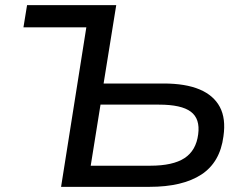

<svg xmlns="http://www.w3.org/2000/svg" viewBox="-20 -725 949 745"><path d="M217 0 315 -619H71L85 -705H431L382 -401H614Q700 -401 754.5 -378Q809 -355 833 -310Q857 -265 847 -196Q834 -95 761 -47.5Q688 0 560 0ZM332 -82H563Q651 -82 696 -111.5Q741 -141 749 -204Q757 -264 720.5 -291.5Q684 -319 597 -319H370Z"/></svg>

Font: Nunito Sans 10pt SemiExpanded Medium
Style: Italic
Weight: 500
Width: 6
Italic angle: -9°
Designer: Vernon Adams
Foundry: Vernon Adams
Version: Version 3.101;gftools[0.9.27]